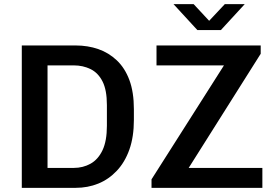

<svg xmlns="http://www.w3.org/2000/svg" viewBox="-20 -905 1319 925"><path d="M85 0V-686H344Q403 -686 453.5 -668.5Q504 -651 543 -614Q582 -577 603.5 -519Q625 -461 625 -379V-327Q625 -246 603.5 -185Q582 -124 543 -82.5Q504 -41 453.5 -20.5Q403 0 344 0ZM209 -96H335Q380 -96 416.5 -116.5Q453 -137 474 -181.5Q495 -226 495 -299V-399Q495 -471 474 -512.5Q453 -554 416.5 -572Q380 -590 335 -590H209ZM710 0V-41L1059 -590H734V-686H1236V-646L889 -96H1244V0ZM931 -760 816 -885H913L1005 -786H970L1063 -885H1159L1044 -760Z"/></svg>

Font: Chivo Medium
Style: Regular
Weight: 500
Designer: Hector Gatti
Foundry: Omnibus-Type
Version: Version 2.002